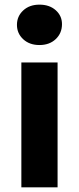

<svg xmlns="http://www.w3.org/2000/svg" viewBox="-20 -807 341 827"><path d="M72 -538H228V0H72ZM53 -700Q53 -737 80 -762Q107 -787 150 -787Q193 -787 220 -763Q247 -739 247 -703Q247 -664 220 -638.5Q193 -613 150 -613Q107 -613 80 -638Q53 -663 53 -700Z"/></svg>

Font: APTA Sans Regular
Style: Bold Italic
Weight: 700
Version: Version 7.200